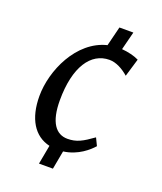

<svg xmlns="http://www.w3.org/2000/svg" viewBox="-141 -754 799 949"><g transform="rotate(20 258.0 -279.0)"><path d="M196.8 4.9 178.2 105H251.5L269.5 7.8C345.7 -2 396.5 -49.3 418 -73.7L398.9 -113.3C345.2 -74.7 315.4 -58.1 268.1 -58.1C207.5 -58.1 168 -108.4 168 -224.6C168 -400.4 233.4 -496.1 331.1 -496.1C366.2 -496.1 402.3 -476.1 432.6 -449.7L460.9 -544.4C437.5 -556.2 402.3 -564.5 370.6 -566.9L395 -663.1H321.8L296.4 -561C145.5 -523.9 65.9 -343.8 65.9 -210C65.9 -91.3 113.3 -14.2 196.8 4.9Z"/></g></svg>

Font: Merriweather
Style: Italic
Weight: 400
Italic angle: -7.5°
Designer: Eben Sorkin
Foundry: Eben Sorkin
Version: Version 1.001